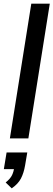

<svg xmlns="http://www.w3.org/2000/svg" viewBox="-20 -756 292 1049"><path d="M34 0 151 -736H252L135 0ZM44 273 11 241Q37 220 46 200.5Q55 181 59 155L80 168H1L16 77H129L117 148Q110 189 94.5 219Q79 249 44 273Z"/></svg>

Font: Mulish ExtraLight SemiBold
Style: Italic
Weight: 600
Italic angle: -9°
Version: Version 3.603